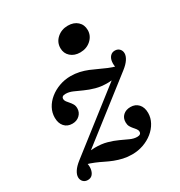

<svg xmlns="http://www.w3.org/2000/svg" viewBox="-154 -736 801 855"><g transform="rotate(-30 246.0 -309.0)"><path d="M51.6 11.3Q37.1 11.3 28.2 2Q19.4 -7.3 19.4 -21Q19.4 -34.7 29.8 -50.8Q40.3 -66.9 62.1 -83.9L414.5 -358.9L425 -333.1Q381.5 -319.4 346.8 -319Q312.1 -318.5 284.3 -326.2Q256.5 -333.9 233.9 -344.4Q211.3 -354.8 192.7 -362.9Q174.2 -371 156.5 -371Q136.3 -371 136.3 -356.5Q136.3 -348.4 141.5 -341.5Q146.8 -334.7 153.2 -327.4Q159.7 -320.2 164.9 -311.3Q170.2 -302.4 170.2 -289.5Q170.2 -268.5 155.2 -254.4Q140.3 -240.3 117.7 -240.3Q91.9 -240.3 77 -257.3Q62.1 -274.2 62.1 -302.4Q62.1 -328.2 74.2 -350.8Q86.3 -373.4 107.7 -390.7Q129 -408.1 156.9 -418.1Q184.7 -428.2 214.5 -428.2Q238.7 -428.2 260.1 -423.4Q281.5 -418.5 301.2 -410.5Q321 -402.4 339.5 -393.5Q358.1 -384.7 377.4 -376.6Q396.8 -368.5 417.7 -362.9L411.3 -354Q405.6 -374.2 407.7 -391.1Q409.7 -408.1 419 -418.1Q428.2 -428.2 442.7 -428.2Q457.3 -428.2 466.1 -419Q475 -409.7 475 -396Q475 -382.3 464.5 -366.1Q454 -350 432.3 -333.1L81.5 -59.7L69.4 -83.9Q113.7 -97.6 148.8 -98Q183.9 -98.4 211.3 -90.7Q238.7 -83.1 261.3 -72.6Q283.9 -62.1 302.4 -53.6Q321 -45.2 337.9 -45.2Q358.1 -45.2 358.1 -60.5Q358.1 -68.5 352.8 -75.4Q347.6 -82.3 341.1 -89.5Q334.7 -96.8 329.8 -105.6Q325 -114.5 325 -127.4Q325 -149.2 339.5 -162.5Q354 -175.8 377.4 -175.8Q402.4 -175.8 417.7 -159.3Q433.1 -142.7 433.1 -113.7Q433.1 -88.7 420.6 -65.7Q408.1 -42.7 386.7 -25.4Q365.3 -8.1 337.9 1.6Q310.5 11.3 279.8 11.3Q255.6 11.3 234.3 6.5Q212.9 1.6 193.1 -6Q173.4 -13.7 154.8 -23Q136.3 -32.3 116.9 -40.3Q97.6 -48.4 76.6 -54L83.1 -62.9Q89.5 -42.7 87.1 -25.8Q84.7 -8.9 75.8 1.2Q66.9 11.3 51.6 11.3ZM306.5 -497.6Q276.6 -497.6 257.7 -514.5Q238.7 -531.5 238.7 -558.1Q238.7 -588.7 261.7 -608.9Q284.7 -629 316.9 -629Q347.6 -629 366.1 -612.1Q384.7 -595.2 384.7 -567.7Q384.7 -538.7 362.1 -518.1Q339.5 -497.6 306.5 -497.6Z"/></g></svg>

Font: Playfair 9pt
Style: Bold Italic
Weight: 700
Italic angle: -15.6°
Designer: Claus Eggers Sørensen
Foundry: Claus Eggers Sørensen
Version: Version 2.203